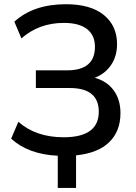

<svg xmlns="http://www.w3.org/2000/svg" viewBox="-20 -749 661 933"><path d="M260.7 7.8Q117.2 1 34.2 -75.2L69.3 -157.2Q154.3 -82 289.1 -82Q460 -82 460 -206.1Q460 -321.3 318.4 -321.3H154.3V-407.2H305.7Q441.4 -407.2 441.4 -521.5Q441.4 -577.1 403.3 -607.4Q365.2 -637.7 290 -637.7Q169.9 -637.7 84 -562.5L49.8 -643.6Q142.6 -728.5 300.8 -728.5Q419.9 -728.5 484.4 -676.3Q548.8 -624 548.8 -534.2Q548.8 -476.6 520 -433.6Q491.2 -390.6 440.4 -371.1Q500 -354.5 532.7 -309.6Q565.4 -264.6 565.4 -199.2Q565.4 -111.3 510.7 -58.1Q456.1 -4.9 349.6 5.9V164.1H260.7Z"/></svg>

Font: Min Sans Medium
Style: Regular
Weight: 500
Designer: Jinseong-Kim, NotoSansCJK, Nunito
Foundry: Jinseong-Kim
Version: Version 1.400;Glyphs 3.1.2 (3151)